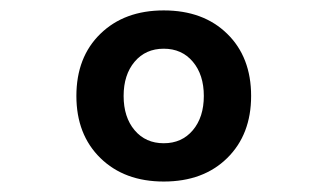

<svg xmlns="http://www.w3.org/2000/svg" viewBox="-20 -723 626 367"><path d="M293 -376Q217.8 -376 171.9 -420.9Q126 -465.8 126 -539.6Q126 -613.8 171.9 -658.4Q217.8 -703.1 293 -703.1Q368.7 -703.1 414.3 -658.4Q460 -613.8 460 -539.6Q460 -465.8 414.3 -420.9Q368.7 -376 293 -376ZM293 -449.2Q327.6 -449.2 348.6 -474.1Q369.6 -499 369.6 -539.6Q369.6 -580.1 348.6 -605Q327.6 -629.9 293 -629.9Q258.3 -629.9 237.3 -605Q216.3 -580.1 216.3 -539.6Q216.3 -499 237.3 -474.1Q258.3 -449.2 293 -449.2Z"/></svg>

Font: Cascadia Mono PL
Style: Regular
Weight: 400
Monospace: yes
Designer: Aaron Bell
Foundry: Saja Typeworks
Version: Version 2102.003